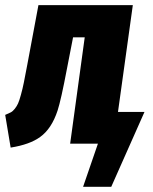

<svg xmlns="http://www.w3.org/2000/svg" viewBox="-40 -553 590 739"><path d="M414.1 -122.1H516.1L388.2 166H279.8L336.9 0H230L286.1 -409.2H241.2L217.8 -289.1Q194.8 -167.5 181.6 -127.4Q158.7 -57.6 114.7 -25.9Q74.7 3.4 1 15.1L-20 -110.8Q-6.8 -116.2 1.2 -120.4Q9.3 -124.5 17.1 -134.5Q24.9 -144.5 29.5 -154.8Q34.2 -165 40.5 -188Q46.9 -210.9 51.8 -235.4Q56.6 -259.8 64.9 -303.2L107.9 -533.2H471.2Z"/></svg>

Font: Fira Sans Compressed ExtraBold
Style: Italic
Weight: 800
Width: 3
Italic angle: -8°
Designer: Carrois Corporate & Edenspiekermann AG
Foundry: Carrois Corporate GbR & Edenspiekermann AG
Version: Version 4.203;PS 004.203;hotconv 1.0.88;makeotf.lib2.5.64775